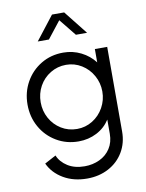

<svg xmlns="http://www.w3.org/2000/svg" viewBox="-105 -857 873 1150"><g transform="rotate(-10 331.0 -282.0)"><path d="M98 88 167 51Q184 92 226 118.5Q268 145 329 145Q378 145 419.5 125.5Q461 106 485.5 68.5Q510 31 510 -21V-107Q480 -60 429.5 -34Q379 -8 319 -8Q245 -8 184.5 -44Q124 -80 89.5 -141.5Q55 -203 55 -278Q55 -353 89.5 -414.5Q124 -476 184 -512Q244 -548 319 -548Q377 -548 427 -523Q477 -498 510 -455V-536H585V-21Q585 48 552.5 103Q520 158 462 189Q404 220 331 220Q249 220 187.5 184Q126 148 98 88ZM323 -83Q374 -83 417 -109.5Q460 -136 485 -181Q510 -226 510 -278Q510 -330 485 -375Q460 -420 417 -446.5Q374 -473 323 -473Q271 -473 227.5 -446.5Q184 -420 159.5 -375.5Q135 -331 135 -278Q135 -225 159.5 -180.5Q184 -136 227 -109.5Q270 -83 323 -83ZM293 -784H367L481 -640H413L330 -743L249 -640H181Z"/></g></svg>

Font: Evergrow Sans 
Style: Regular
Weight: 400
Foundry: 10Web
Version: Version 1.000